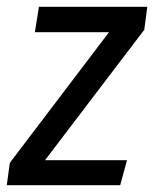

<svg xmlns="http://www.w3.org/2000/svg" viewBox="-36 -547 455 567"><path d="M390 -459 97 -74H339L319 0H-16L-7 -66L286 -452H67L79 -527H399Z"/></svg>

Font: Fira Sans Condensed
Style: Italic
Weight: 400
Width: 3
Italic angle: -8°
Designer: bBox Type GmbH & Carrois Corporate GbR & Edenspiekermann AG
Foundry: bBox Type GmbH & Carrois Corporate GbR & Edenspiekermann AG
Version: Version 4.301